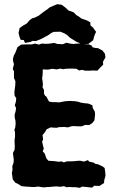

<svg xmlns="http://www.w3.org/2000/svg" viewBox="-20 -886 544 921"><path d="M83 7 66 -4 53 -10 41 -26 37 -56 40 -72 39 -89 45 -105 46 -120 44 -136 42 -152 50 -168 51 -186 50 -202V-216L52 -229V-249L49 -264L53 -274L55 -294L54 -308L51 -320L50 -335L55 -353L57 -367L51 -382L56 -397L58 -415L50 -427L49 -444L51 -460L53 -475L54 -496L47 -512V-528V-544L41 -555L47 -578L43 -592L42 -604L47 -621L54 -634L64 -660L72 -665L81 -672L106 -673H133L148 -677L167 -672L180 -677L196 -676H211L240 -680L256 -675L282 -674L298 -681L316 -677L331 -675L352 -677L370 -678L389 -672L404 -674L420 -667L424 -659L438 -656L450 -655L471 -644L483 -629L486 -611L474 -590L475 -576L460 -561L447 -547L426 -548L414 -547H388L374 -551L359 -548L347 -556L324 -557H316L294 -556L283 -554L269 -557L252 -553L232 -556L220 -554L211 -552L185 -553V-540L184 -523L182 -511L184 -498L186 -481L184 -468L191 -454V-437L196 -427L203 -422L209 -410L215 -399L230 -396H246L265 -395L280 -398L290 -400L315 -402L328 -401H336L355 -398L366 -394L384 -391L396 -390L404 -389L423 -381L425 -368L435 -350L436 -336L433 -309L423 -296L408 -286L389 -287L372 -280H353L341 -281H325L306 -275L288 -277L262 -276L252 -273L233 -274L223 -275L204 -266L194 -250L184 -238L187 -217L182 -207L186 -189L190 -173L185 -160L194 -150L198 -140L202 -127L212 -115L225 -114L241 -113L262 -110L275 -112L286 -107L301 -112H320L341 -113L345 -114L364 -115L383 -111L402 -118L407 -111L429 -106L438 -100L450 -98L473 -87L482 -80L485 -58L486 -43L480 -21L479 -8L457 6L432 5L422 14L394 11L375 9L362 15L343 12H329L314 11L298 12L287 7L269 10L249 8L238 9L215 11H207L190 13L163 9L146 11H134L103 9ZM100 -680 94 -694 79 -695 74 -708 69 -728 74 -751 90 -763 108 -773 122 -789 134 -798 148 -802 166 -811 185 -826 209 -843 219 -851 238 -859 255 -866 276 -863 296 -848 308 -836 333 -827 347 -813 356 -808 371 -797 397 -788 413 -779 414 -764 426 -754 441 -733 436 -723 431 -709 427 -693 410 -680 405 -676 378 -671 359 -681 352 -683 343 -688 317 -704 302 -718 287 -727 269 -734 237 -733 225 -727 211 -717 185 -703 175 -698 152 -689 136 -690 127 -685Z"/></svg>

Font: Winky Rough SemiBold
Style: Regular
Weight: 600
Designer: Simon Atzbach
Foundry: typofactur
Version: Version 1.206; ttfautohint (v1.8.4.7-5d5b)